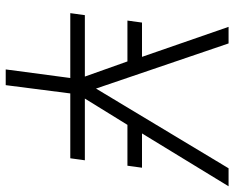

<svg xmlns="http://www.w3.org/2000/svg" viewBox="-94 -726 820 672"><g transform="rotate(90 316.0 -390.0)"><path d="M278 0H223L253 -226H26L33 -277H248L195 -426H52L59 -477H179L74 -780H132L290 -316L569 -780H632L447 -477H567L560 -426H417L325 -277H541L534 -226H307Z"/></g></svg>

Font: Tanohe Sans Light
Style: Italic
Weight: 300
Designer: Village Type and Design LLC & Cristiano Sobral
Foundry: Cooper Hewitt Smithsonian Design Museum
Version: Version 1.00;September 29, 2021;FontCreator 13.0.0.2655 64-b